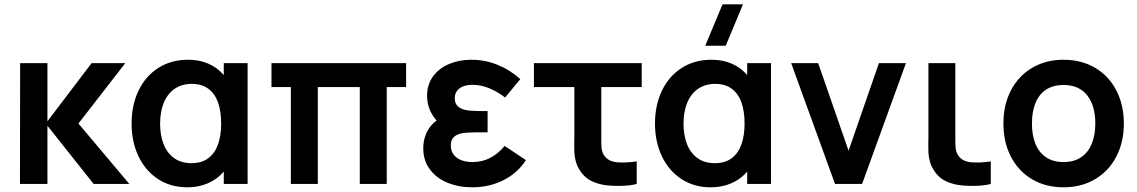

<svg xmlns="http://www.w3.org/2000/svg" viewBox="-20 -822 5082 858"><path d="M69.2 0 70 -540H192V-280L389.5 -540H540L330.5 -270L558 0H398.5L192 -260V0Z M817.2 15Q742.2 15 685.7 -22.2Q629.2 -59.4 598.6 -124.2Q568 -188.9 568 -270Q568 -351.9 599 -416.8Q630 -481.8 687.4 -518.4Q744.8 -555 820.7 -555Q860.2 -555 893.9 -543.9Q927.6 -532.8 953.9 -511.8Q980.2 -490.7 998.3 -460.8L980 -435.5V-540H1086.5V0H980V-105.7L998.3 -80.3Q980.2 -50.8 953 -29.2Q925.8 -7.7 891.2 3.7Q856.7 15 817.2 15ZM835.5 -92.8Q881.2 -92.8 910.7 -115Q940.2 -137.1 954.2 -176.7Q968.3 -216.3 968.3 -270.2Q968.3 -324.2 954.5 -363.7Q940.6 -403.2 911.3 -425.2Q882 -447.2 837.2 -447.2Q793 -447.2 761.1 -425.5Q729.2 -403.9 712.3 -363.8Q695.5 -323.6 695.5 -269.3Q695.5 -218.8 710.6 -179Q725.7 -139.2 757.2 -116Q788.7 -92.8 835.5 -92.8Z M1279.8 0V-433H1193.2V-540H1794.8V-433H1708.2V0H1587.8V-433H1400.2V0Z M2090 15Q2167.2 15 2230.6 -17.2Q2294 -49.5 2330.2 -106.5L2235.2 -169.8Q2205.6 -134.4 2170 -116.1Q2134.5 -97.8 2091.8 -97.8Q2062.1 -97.8 2040 -106.8Q2018 -115.7 2006.3 -132.4Q1994.5 -149.1 1994.5 -171.7Q1994.5 -196.8 2008 -209.5Q2021.6 -222.2 2043.1 -226.2Q2064.7 -230.3 2099.7 -230.5Q2104.2 -230.6 2109.3 -230.6Q2114.3 -230.7 2119 -230.7H2159V-325.8H2119.2Q2084.2 -325.8 2061.7 -330.3Q2039.1 -334.8 2025.7 -347.2Q2012.3 -359.6 2012.3 -382.8Q2012.3 -403.4 2023.1 -417Q2033.9 -430.5 2051.9 -436.8Q2069.9 -443 2092.3 -443Q2129.1 -443 2167 -427.3Q2204.8 -411.7 2237.2 -386.3L2305.2 -468.5Q2259.3 -509.7 2203.4 -532.3Q2147.5 -555 2086.5 -555Q2033.3 -555 1988 -536.5Q1942.8 -517.9 1915.6 -481.3Q1888.5 -444.8 1888.5 -393.8Q1888.5 -355.1 1905 -321.7Q1921.5 -288.3 1956.2 -258.8L1958 -298Q1930.8 -286.7 1911.3 -266Q1891.8 -245.3 1881.7 -218Q1871.5 -190.7 1871.5 -159.3Q1871.5 -104.8 1900.8 -65.3Q1930.1 -25.9 1979.8 -5.5Q2029.6 15 2090 15Z M2677.8 4.2Q2642.6 -2 2615.8 -16.9Q2589 -31.8 2569.2 -63.8Q2558 -82.2 2552.9 -101.4Q2547.8 -120.6 2546.8 -140Q2545.8 -159.3 2546.2 -193.5Q2546.7 -200.1 2546.7 -206.9Q2546.7 -213.7 2546.7 -220.7V-433H2366V-540H2847.7V-433H2667V-227.3V-210.9Q2666.5 -178.5 2668.2 -160.9Q2670 -143.2 2678 -130.2Q2687.3 -114.6 2702.6 -106.6Q2717.8 -98.6 2737 -96.8Q2776.9 -93.5 2825.3 -100.8V0Q2796.8 8 2752.6 8.6Q2708.5 9.2 2677.8 4.2Z M3223 -617.5H3131.5L3208.7 -802.5H3300.2ZM3156.2 15Q3081.2 15 3024.7 -22.2Q2968.2 -59.4 2937.6 -124.2Q2907 -188.9 2907 -270Q2907 -351.9 2938 -416.8Q2969 -481.8 3026.4 -518.4Q3083.8 -555 3159.7 -555Q3199.2 -555 3232.9 -543.9Q3266.6 -532.8 3292.9 -511.8Q3319.2 -490.7 3337.3 -460.8L3319 -435.5V-540H3425.5V0H3319V-105.7L3337.3 -80.3Q3319.2 -50.8 3292 -29.2Q3264.8 -7.7 3230.2 3.7Q3195.7 15 3156.2 15ZM3174.5 -92.8Q3220.2 -92.8 3249.7 -115Q3279.2 -137.1 3293.2 -176.7Q3307.3 -216.3 3307.3 -270.2Q3307.3 -324.2 3293.5 -363.7Q3279.6 -403.2 3250.3 -425.2Q3221 -447.2 3176.2 -447.2Q3132 -447.2 3100.1 -425.5Q3068.2 -403.9 3051.3 -363.8Q3034.5 -323.6 3034.5 -269.3Q3034.5 -218.8 3049.6 -179Q3064.7 -139.2 3096.2 -116Q3127.7 -92.8 3174.5 -92.8Z M3711.5 0 3515.5 -540H3636.2L3772 -148.5L3907.7 -540H4028.5L3832.5 0Z M4260.1 4.2Q4224.8 -2 4198 -16.9Q4171.2 -31.8 4151.4 -63.8Q4140.2 -82.2 4135.1 -101.4Q4130 -120.6 4129 -140Q4128.1 -159.3 4128.5 -193.5Q4128.9 -200.1 4128.9 -206.9Q4128.9 -213.7 4128.9 -220.7V-540H4249.2V-227.3V-210.9Q4248.8 -178.5 4250.5 -160.9Q4252.2 -143.2 4260.2 -130.2Q4269.6 -114.6 4284.8 -106.6Q4300.1 -98.6 4319.2 -96.8Q4359.2 -93.5 4407.6 -100.8V0Q4379 8 4334.9 8.6Q4290.8 9.2 4260.1 4.2Z M4732.7 15Q4652.5 15 4591.6 -21.2Q4530.7 -57.4 4497.3 -122.2Q4464 -186.9 4464 -270.2Q4464 -353.9 4497.8 -418.6Q4531.7 -483.2 4592.8 -519.1Q4654 -555 4732.7 -555Q4812.9 -555 4874 -518.8Q4935.2 -482.7 4968.7 -417.8Q5002.2 -353 5002.2 -270.2Q5002.2 -186.7 4968.4 -122Q4934.7 -57.2 4873.5 -21.1Q4812.3 15 4732.7 15ZM4732.7 -97.8Q4779.2 -97.8 4811.1 -119.3Q4843 -140.8 4858.8 -179.8Q4874.7 -218.8 4874.7 -270.2Q4874.7 -350.2 4838.2 -396.2Q4801.7 -442.2 4732.7 -442.2Q4685.2 -442.2 4653.8 -420.8Q4622.2 -399.5 4606.9 -360.9Q4591.5 -322.2 4591.5 -270.2Q4591.5 -217 4607.6 -178.2Q4623.8 -139.5 4655.2 -118.7Q4686.8 -97.8 4732.7 -97.8Z"/></svg>

Font: Manrope
Style: Regular
Weight: 400
Designer: Mikhail Sharanda
Foundry: Mikhail Sharanda
Version: Version 4.503